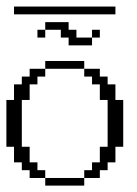

<svg xmlns="http://www.w3.org/2000/svg" viewBox="-20 -581 430 601"><path d="M121.6 0V-23.9H243.7V0ZM72.8 -23.9V-48.3H48.3V-72.8H23.9V-121.6H0V-268.1H23.9V-316.9H48.3V-341.3H72.8V-365.7H121.6V-341.3H97.2V-316.9H72.8V-268.1H48.3V-121.6H72.8V-72.8H97.2V-48.3H121.6V-23.9ZM243.7 -23.9V-48.3H268.1V-72.8H292.5V-121.6H316.9V-268.1H292.5V-316.9H268.1V-341.3H243.7V-365.7H292.5V-341.3H316.9V-316.9H341.3V-268.1H365.7V-121.6H341.3V-72.8H316.9V-48.3H292.5V-23.9ZM121.6 -365.7V-390.1H243.7V-365.7ZM97.2 -463.4V-487.8H121.6V-463.4ZM268.1 -463.4V-487.8H292.5V-463.4ZM194.8 -439V-463.4H170.4V-487.8H121.6V-511.7H194.8V-487.8H219.2V-463.4H268.1V-439ZM23.9 -536.1V-560.5H341.3V-536.1Z"/></svg>

Font: FS Mondwest Regular
Style: Regular
Weight: 400
Designer: NZWStudios2024
Foundry: https://fontstruct.com
Version: Version 1.0